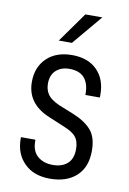

<svg xmlns="http://www.w3.org/2000/svg" viewBox="-82 -756 546 815"><g transform="rotate(10 191.0 -348.5)"><path d="M40 -138.7V-144.5H102.5V-138.7Q102.5 -95.7 127 -74.2Q152.3 -51.8 193.4 -51.8Q232.4 -51.8 255.9 -72.3Q279.3 -92.8 279.3 -134.8Q279.3 -168.9 263.7 -187.5Q255.9 -197.3 242.2 -205.6Q228.5 -213.9 209 -221.7L143.6 -249Q44.9 -290 44.9 -383.8Q44.9 -448.2 85.9 -487.3Q126 -525.4 194.3 -525.4Q262.7 -525.4 301.8 -486.3Q340.8 -447.3 340.8 -380.9V-368.2H278.3V-374Q278.3 -418 256.8 -442.4Q235.4 -465.8 193.4 -465.8Q157.2 -465.8 134.8 -445.3Q113.3 -424.8 113.3 -388.7Q113.3 -361.3 127 -341.8Q139.6 -323.2 175.8 -306.6L241.2 -280.3Q293.9 -258.8 320.3 -228Q346.7 -197.3 346.7 -139.6Q346.7 -69.3 305.7 -31.2Q263.7 7.8 191.4 7.8Q121.1 7.8 81.1 -32.2Q40 -72.3 40 -138.7ZM218.8 -705.1H292L183.6 -576.2H127Z"/></g></svg>

Font: Dinish Condensed
Style: Regular
Weight: 400
Width: 3
Designer: Bert Driehuis
Foundry: Playbeing
Version: Version 3.006; git-39231f3c-release